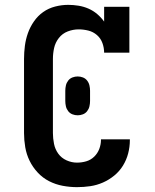

<svg xmlns="http://www.w3.org/2000/svg" viewBox="-20 -763 640 791"><path d="M297 8Q268 8 238.5 2.5Q209 -3 182.5 -16.5Q156 -30 135.5 -52Q115 -74 102 -100.5Q89 -127 84 -156.5Q79 -186 79 -215V-520Q79 -547 82.5 -574Q86 -601 95 -626.5Q104 -652 120 -675Q136 -698 158 -713.5Q180 -729 207 -736Q234 -743 261 -743Q282 -743 303.5 -739.5Q325 -736 344.5 -727.5Q364 -719 380.5 -705Q397 -691 409 -674V-735H513V-546H409Q409 -566 402 -585.5Q395 -605 379.5 -618.5Q364 -632 344 -637Q324 -642 304 -642Q281 -642 259 -633.5Q237 -625 222.5 -606.5Q208 -588 203 -565.5Q198 -543 198 -520V-215Q198 -193 202.5 -170.5Q207 -148 220 -130Q233 -112 254 -102.5Q275 -93 297 -93Q317 -93 335.5 -98.5Q354 -104 368 -117.5Q382 -131 389 -149.5Q396 -168 396 -187V-189H515V-185Q515 -158 508 -131Q501 -104 486.5 -80.5Q472 -57 450.5 -39.5Q429 -22 404 -11Q379 0 352 4Q325 8 297 8ZM300 -288Q289 -288 278.5 -292Q268 -296 261 -305Q254 -314 251.5 -325Q249 -336 249 -347V-389Q249 -400 251.5 -411Q254 -422 261 -431Q268 -440 278.5 -444Q289 -448 300 -448Q311 -448 321.5 -444Q332 -440 339 -431Q346 -422 348.5 -411Q351 -400 351 -389V-347Q351 -336 348.5 -325Q346 -314 339 -305Q332 -296 321.5 -292Q311 -288 300 -288Z"/></svg>

Font: Iosevka HT Extended
Style: Bold
Weight: 700
Width: 7
Monospace: yes
Designer: Belleve Invis
Foundry: Belleve Invis
Version: Version 32.3.0; ttfautohint (v1.8.4)